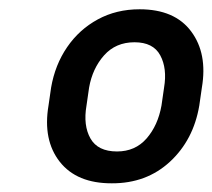

<svg xmlns="http://www.w3.org/2000/svg" viewBox="-20 -742 467 422"><path d="M86.6 -509.9 92.3 -549.4Q100.9 -599.4 127.5 -638.3Q154.1 -677.2 195 -699.4Q235.8 -721.6 286.9 -721.6Q364 -721.6 400.2 -672.9Q436.4 -624.3 423.7 -549.4L418 -509.9Q405.2 -434.3 353.5 -386.5Q301.8 -338.8 225.9 -339.1Q148.8 -338.8 111.3 -386.5Q73.9 -434.3 86.6 -509.9ZM175.8 -549.4 170.1 -509.9Q162.6 -466.3 178.8 -437.7Q195 -409.1 237.2 -409.1Q277.3 -409.1 302.2 -437.7Q327.1 -466.3 334.9 -509.9L340.6 -549.4Q347.7 -591.6 332.2 -620.4Q316.8 -649.1 275.6 -649.1Q234.4 -649.1 208.8 -620.4Q183.2 -591.6 175.8 -549.4Z"/></svg>

Font: Inter Extra Light  BETA
Style: Italic
Weight: 200
Italic angle: 9.39999°
Designer: Rasmus Andersson
Foundry: rsms
Version: Version 3.011;git-f93a4a705